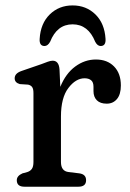

<svg xmlns="http://www.w3.org/2000/svg" viewBox="-20 -706 492 726"><path d="M205 -444 208 -377.5Q228.5 -428 264.5 -454.5Q300.5 -481 342.5 -481Q385.5 -481 411.2 -454.8Q437 -428.5 437 -383Q437 -349 422.2 -331.5Q407.5 -314 383.5 -314Q359 -314 346.2 -326.8Q333.5 -339.5 333.5 -361.5V-378Q333.5 -395.5 324.2 -402.8Q315 -410 300 -410Q266.5 -410 238.5 -373.2Q210.5 -336.5 210.5 -265V-93.5Q210.5 -59 239 -55.5L280 -50.5Q305.5 -47 305.5 -24.5Q305.5 0 276.5 0H72.5Q43.5 0 43.5 -24.5Q43.5 -41 65 -50.5L83.5 -55.5Q94.5 -59 100.5 -67.5Q106.5 -76 106.5 -93.5V-354Q106.5 -370.5 101.2 -377.2Q96 -384 86 -386L55 -388Q35.5 -393.5 35.5 -410Q35.5 -428.5 61 -437.5L136.5 -463.5Q149.5 -468.5 160.5 -472.5Q171.5 -476.5 179 -476.5Q202.5 -476.5 205 -444ZM254.5 -614Q195.5 -614 169.5 -548Q160.5 -532 148.5 -532Q128 -532 130 -559.5Q133.5 -617.5 168.2 -651.5Q203 -685.5 254.5 -685.5Q306 -685.5 340.8 -651.5Q375.5 -617.5 379 -559.5Q381 -532 360.5 -532Q348.5 -532 340 -548Q313.5 -614 254.5 -614Z"/></svg>

Font: Fraunces 9pt S100
Style: Regular
Weight: 400
Version: Version 1.000; ttfautohint (v1.8.3)